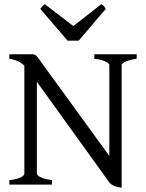

<svg xmlns="http://www.w3.org/2000/svg" viewBox="-20 -871 688 906"><path d="M154 -51V-485L496 -10C503 -1 518 10 554 15V-564C554 -570 569 -586 625 -594V-615H425V-594C482 -587 496 -570 496 -564V-135L175 -577C150 -613 147 -615 128 -615H24V-594C69 -587 90 -566 95 -561V-51C95 -45 83 -27 24 -21V0H225V-21C169 -28 154 -45 154 -51ZM170 -829 299 -679H351L479 -829L470 -843C468 -845 464 -848 458 -851L326 -748L192 -851C180 -845 179 -838 170 -829Z"/></svg>

Font: Temporarium
Style: Regular
Weight: 400
Version: Version 1.1